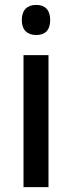

<svg xmlns="http://www.w3.org/2000/svg" viewBox="-20 -764 294 784"><path d="M128 -621C163 -621 185 -640 185 -682C185 -724 163 -744 128 -744C92 -744 69 -724 69 -682C69 -641 92 -621 128 -621ZM76 0H178V-539H76Z"/></svg>

Font: Noto Sans SemiCondensed Medium
Style: Regular
Weight: 500
Width: 4
Designer: Monotype Design Team
Foundry: Monotype Imaging Inc.
Version: Version 2.013